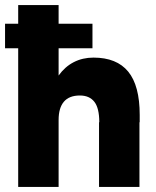

<svg xmlns="http://www.w3.org/2000/svg" viewBox="-20 -740 616 760"><path d="M0 -646H52V-720H212V-646H346V-549H212V-441Q237 -476 272 -494Q307 -512 350 -512Q442 -512 487.5 -456.5Q533 -401 533 -285V-256H532V0H372V-256H373Q373 -312 353.5 -337Q334 -362 296 -362Q254 -362 233 -337.5Q212 -313 212 -265V0H52V-549H0Z"/></svg>

Font: Oak Sans ExtraBold
Style: Regular
Weight: 800
Designer: Erik Kennedy, Walven
Foundry: Erik Kennedy, Walven
Version: Version 1.000